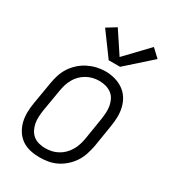

<svg xmlns="http://www.w3.org/2000/svg" viewBox="-189 -872 878 980"><g transform="rotate(30 250.0 -382.0)"><path d="M201 8Q172 8 145 2Q118 -4 96 -19Q74 -34 59.5 -57Q45 -80 38.5 -106Q32 -132 32.5 -160.5Q33 -189 38 -218L60 -348Q64 -373 72 -398Q80 -423 94.5 -445.5Q109 -468 129.5 -486.5Q150 -505 174 -517Q198 -529 223.5 -535Q249 -541 275 -541Q303 -541 330 -533.5Q357 -526 379 -511Q401 -496 415.5 -473.5Q430 -451 436.5 -424.5Q443 -398 442.5 -369.5Q442 -341 437 -312L416 -182Q411 -157 403 -132Q395 -107 380.5 -84.5Q366 -62 345.5 -43.5Q325 -25 301 -13Q277 -1 251.5 3.5Q226 8 201 8ZM202 -47Q221 -47 239.5 -51Q258 -55 275.5 -64.5Q293 -74 307 -88Q321 -102 331 -119Q341 -136 347 -154.5Q353 -173 356 -191L377 -321Q380 -341 381 -361Q382 -381 378.5 -399.5Q375 -418 366.5 -434.5Q358 -451 343 -462Q328 -473 309.5 -478Q291 -483 271 -483Q252 -483 233.5 -478.5Q215 -474 198 -464.5Q181 -455 167 -441Q153 -427 143.5 -410Q134 -393 128.5 -375Q123 -357 120 -339L98 -209Q95 -189 94 -169.5Q93 -150 96.5 -131.5Q100 -113 108.5 -96.5Q117 -80 131 -68.5Q145 -57 164 -52Q183 -47 202 -47ZM259 -598 160 -733 215 -767 299 -640 425 -772 472 -728 326 -598Z"/></g></svg>

Font: Iosevka Curly Light Oblique
Style: Regular
Weight: 300
Italic angle: -9°
Monospace: yes
Designer: Belleve Invis
Foundry: Belleve Invis
Version: Version 11.1.0; ttfautohint (v1.8.3)